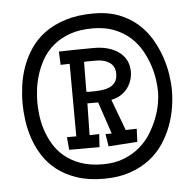

<svg xmlns="http://www.w3.org/2000/svg" viewBox="-45 -676 668 659"><g transform="rotate(-5 288.5 -346.0)"><path d="M545.9 -343.8Q545.9 -316.4 541 -285.2Q536.1 -253.9 524.4 -222.4Q512.7 -190.9 493.4 -161.9Q474.1 -132.8 445.3 -110.6Q416.5 -88.4 377.4 -75Q338.4 -61.5 287.1 -61.5Q233.9 -61.5 194.3 -75Q154.8 -88.4 126.2 -110.6Q97.7 -132.8 79.3 -161.6Q61 -190.4 50.3 -221.9Q39.6 -253.4 35.4 -284.9Q31.2 -316.4 31.2 -343.8Q31.2 -372.6 35.6 -405.3Q40 -438 51.5 -469.7Q63 -501.5 82.5 -530.5Q102.1 -559.6 132.1 -581.5Q162.1 -603.5 204.1 -616.7Q246.1 -629.9 301.8 -629.9Q350.1 -629.9 387.2 -615.5Q424.3 -601.1 451.4 -577.4Q478.5 -553.7 496.6 -523.4Q514.6 -493.2 525.6 -461.4Q536.6 -429.7 541.3 -398.9Q545.9 -368.2 545.9 -343.8ZM498 -341.8Q498 -358.9 494.9 -383.1Q491.7 -407.2 483.2 -433.6Q474.6 -460 460 -486.1Q445.3 -512.2 422.6 -532.7Q399.9 -553.2 367.9 -566.2Q335.9 -579.1 293 -579.1Q246.6 -579.1 212.9 -566.7Q179.2 -554.2 155.8 -533.9Q132.3 -513.7 117.9 -488Q103.5 -462.4 95.5 -436Q87.4 -409.7 84.7 -384.8Q82 -359.9 82 -341.8Q82 -324.2 84.7 -300.3Q87.4 -276.4 95.2 -250.7Q103 -225.1 117.2 -200.2Q131.3 -175.3 154.3 -155.5Q177.2 -135.7 210.2 -123.5Q243.2 -111.3 288.1 -111.3Q329.1 -111.3 360.6 -123.8Q392.1 -136.2 415.5 -156.2Q439 -176.3 454.6 -201.7Q470.2 -227.1 480 -252.7Q489.7 -278.3 493.9 -301.8Q498 -325.2 498 -341.8ZM414.1 -222.7 412.1 -177.7 312.5 -170.9 305.7 -213.9H327.1L290 -324.2H252.9L251 -214.8L284.2 -215.8L281.2 -170.9H176.8L172.9 -214.8H205.1L204.1 -464.8L172.9 -463.9L170.9 -509.8Q201.2 -510.7 231.7 -511.2Q262.2 -511.7 293 -511.7Q317.4 -511.7 338.9 -505.9Q360.4 -500 376.5 -488.5Q392.6 -477.1 401.9 -459.7Q411.1 -442.4 411.1 -419.9Q411.1 -404.8 406.2 -389.9Q401.4 -375 391.8 -362.5Q382.3 -350.1 368.2 -341.3Q354 -332.5 335.9 -329.1L376 -221.7ZM360.4 -418Q360.4 -442.4 342.3 -455.1Q324.2 -467.8 297.9 -467.8H278.3Q272.5 -467.8 266.1 -467.8Q259.8 -467.8 253.9 -466.8L252.9 -364.3Q256.8 -363.3 259.8 -363.3Q262.7 -363.3 266.6 -363.3Q284.7 -363.3 301.5 -364.7Q318.4 -366.2 331.5 -371.6Q344.7 -377 352.5 -387.9Q360.4 -398.9 360.4 -418Z"/></g></svg>

Font: Maiden Orange
Style: Regular
Weight: 400
Designer: Astigmatic (AOETI)
Foundry: Astigmatic (AOETI)
Version: Version 1.000